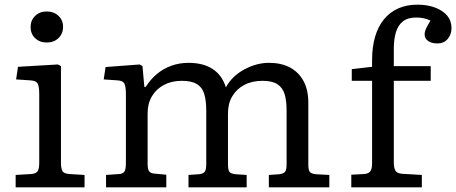

<svg xmlns="http://www.w3.org/2000/svg" viewBox="-20 -802 1953 822"><path d="M47 0V-53L114 -57Q135 -59 141.5 -69.5Q148 -80 148 -108V-398Q148 -434 140.5 -445.5Q133 -457 109 -458L49 -462L57 -516L228 -526L241 -519V-104Q241 -85 246 -72Q251 -59 276 -57L342 -53V0ZM180 -620Q150 -620 130.5 -638.5Q111 -657 111 -686Q111 -715 130.5 -734Q150 -753 180 -753Q210 -753 230 -734.5Q250 -716 250 -687Q250 -658 230.5 -639Q211 -620 180 -620Z M434 0V-53L491 -57Q505 -58 512 -66.5Q519 -75 519 -104V-398Q519 -433 512 -445Q505 -457 482 -458L424 -462L432 -515L578 -526L590 -519L598 -430H604Q624 -462 651.5 -485Q679 -508 713.5 -520.5Q748 -533 787 -533Q850 -533 890.5 -506.5Q931 -480 947 -428Q973 -476 1025.5 -504.5Q1078 -533 1132 -533Q1184 -533 1221.5 -513Q1259 -493 1279.5 -455Q1300 -417 1300 -362V-97Q1300 -75 1306 -66.5Q1312 -58 1334 -56L1390 -53V0H1131V-53L1174 -56Q1193 -58 1200 -66Q1207 -74 1207 -98V-328Q1207 -371 1198.5 -399Q1190 -427 1167.5 -441.5Q1145 -456 1104 -456Q1059 -456 1026 -438.5Q993 -421 974.5 -390Q956 -359 956 -317V-100Q956 -75 962 -66.5Q968 -58 989 -56L1036 -53V0H787V-53L830 -56Q846 -57 854.5 -64.5Q863 -72 863 -99V-328Q863 -371 854.5 -399.5Q846 -428 823 -442Q800 -456 758 -456Q715 -456 682 -438.5Q649 -421 630.5 -390Q612 -359 612 -317V-101Q612 -79 617.5 -70Q623 -61 639 -59L692 -54V0Z M1484 0V-54L1539 -57Q1556 -58 1564.5 -67.5Q1573 -77 1573 -104V-456H1486V-506L1573 -516V-545Q1573 -601 1586 -645Q1599 -689 1624 -719.5Q1649 -750 1685 -766Q1721 -782 1767 -782Q1810 -782 1843 -769.5Q1876 -757 1894.5 -735Q1913 -713 1913 -682Q1913 -654 1896.5 -635Q1880 -616 1853 -616Q1828 -616 1813 -626.5Q1798 -637 1798 -655Q1798 -666 1803.5 -678.5Q1809 -691 1823 -714Q1810 -720 1795.5 -723.5Q1781 -727 1761 -727Q1726 -727 1705 -710.5Q1684 -694 1675 -664Q1666 -634 1666 -593V-519H1824V-456H1666V-107Q1666 -84 1672.5 -72Q1679 -60 1701 -58L1786 -53V0Z"/></svg>

Font: Literata Variable Black
Style: Regular
Weight: 900
Designer: Latin by Veronika Burian and Jose Scaglione. Greek by Irene Vlachou. Cyrillic by Vera Evstafieva.
Foundry: TypeTogether
Version: Version 3.021